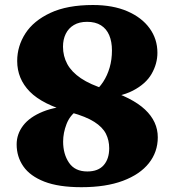

<svg xmlns="http://www.w3.org/2000/svg" viewBox="-20 -738 696 775"><path d="M308.8 17.6Q216.6 17.6 158.9 -4.9Q101.3 -27.4 74.3 -66.4Q47.2 -105.4 47.2 -155.2Q47.2 -196.8 73.5 -231.3Q99.8 -265.8 153.7 -287.6Q207.6 -309.4 290.4 -312.2L292.1 -292.6Q262.2 -272.6 248.5 -237.1Q234.8 -201.6 234.8 -166.6Q234.8 -116 258.7 -80.9Q282.6 -45.9 332.5 -45.9Q376.3 -45.9 398.5 -71.2Q420.8 -96.6 420.8 -139.8Q420.8 -171.7 407.5 -198.2Q394.1 -224.7 360.6 -246.1Q327.2 -267.4 266.9 -284.1Q151 -316.3 100.2 -368.2Q49.4 -420 49.4 -491.9Q49.4 -551.5 82.4 -602.9Q115.5 -654.3 183.4 -686Q251.3 -717.8 355.2 -717.8Q435.7 -717.8 494 -692.6Q552.3 -667.4 583.8 -623.9Q615.4 -580.5 615.4 -524.9Q615.4 -480.9 592.1 -440.1Q568.9 -399.4 516.3 -372.1Q463.7 -344.8 375.6 -340.7L356.3 -363.9Q379.6 -381.8 396.4 -407.5Q413.3 -433.3 422.6 -465.4Q431.9 -497.5 431.9 -534.3Q431.9 -569.9 420.9 -595.8Q410 -621.6 387.6 -635.8Q365.3 -649.9 331.5 -649.9Q299.9 -649.9 278.2 -637Q256.5 -624.1 245.4 -601.4Q234.3 -578.8 234.3 -549.6Q234.3 -511.5 251.6 -479.5Q268.9 -447.6 306.5 -422.1Q344.2 -396.7 405.1 -377.7Q513.9 -344.2 565.4 -295.8Q616.9 -247.4 616.9 -183.7Q616.9 -124.7 580.9 -79.3Q545 -34 476.2 -8.2Q407.4 17.6 308.8 17.6Z"/></svg>

Font: Fraunces SuperSoft 9pt
Style: Regular
Weight: 900
Version: Version 1.000;[b76b70a41]